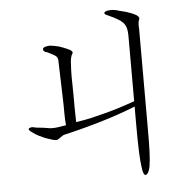

<svg xmlns="http://www.w3.org/2000/svg" viewBox="-47 -883 631 683"><g transform="rotate(-5 269.0 -541.5)"><path d="M468 -419Q468 -353 467 -328Q466 -296 462 -272Q457 -247 446 -244Q437 -244 434 -273Q428 -309 428 -419V-490Q325 -448 167 -411L146 -397Q139 -393 120 -400Q117 -401 114 -402Q111 -403 107.5 -404Q104 -405 102 -406Q99 -407 94 -409.5Q89 -412 87 -413Q81 -415 71 -421Q64 -425 59 -429Q40 -441 48 -446Q56 -451 71 -446Q85 -445 98.5 -443Q112 -441 117 -440Q122 -439 131.5 -439Q141 -439 151 -440.5Q161 -442 179 -445Q177 -467 177 -485Q177 -522 176 -546Q172 -660 172 -677Q172 -686 165 -693Q160 -697 136 -709Q121 -712 121 -721Q121 -731 147 -732Q164 -730 179 -726Q194 -721 205 -716Q230 -706 224 -697Q218 -689 216 -669Q214 -637 214 -617Q214 -608 214.5 -581Q215 -554 215 -543V-504Q215 -497 215.5 -480.5Q216 -464 216 -453Q250 -458 271 -463Q296 -469 319 -475Q324 -476 343 -481.5Q362 -487 372 -490Q418 -505 428 -509V-743Q428 -772 418 -785Q408 -801 362 -821Q347 -827 350 -832Q353 -838 369 -839Q383 -841 407 -833Q427 -829 447 -821Q477 -809 471 -797Q466 -786 468 -763Z"/></g></svg>

Font: Kimchi
Style: Regular
Weight: 400
Version: Version 1.1